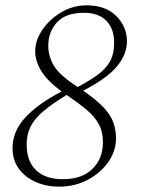

<svg xmlns="http://www.w3.org/2000/svg" viewBox="-20 -690 540 720"><path d="M201 10Q154 10 114 -7.5Q74 -25 50.5 -57.5Q27 -90 27 -134Q27 -197 74 -248.5Q121 -300 211 -347Q157 -387 134.5 -424Q112 -461 112 -497Q112 -539 139 -578.5Q166 -618 210 -644Q254 -670 305 -670Q376 -670 416 -630Q456 -590 456 -535Q456 -487 419.5 -442Q383 -397 292 -350Q341 -316 368 -287.5Q395 -259 405 -231Q415 -203 415 -171Q415 -124 386.5 -83Q358 -42 309.5 -16Q261 10 201 10ZM268 -366Q270 -365 272 -364Q315 -387 345.5 -409Q376 -431 392 -459Q408 -487 408 -530Q408 -582 379 -612Q350 -642 295 -642Q226 -642 193.5 -606Q161 -570 161 -518Q161 -480 181.5 -444.5Q202 -409 268 -366ZM80 -149Q80 -85 115.5 -51.5Q151 -18 216 -18Q287 -18 326.5 -56.5Q366 -95 366 -157Q366 -196 350.5 -224.5Q335 -253 304.5 -278.5Q274 -304 230 -334Q174 -300 141.5 -272Q109 -244 94.5 -215Q80 -186 80 -149Z"/></svg>

Font: Spectral SC ExtraLight
Style: Italic
Weight: 275
Italic angle: -10°
Designer: Jean-Baptiste Levee
Foundry: Production Type
Version: Version 2.001